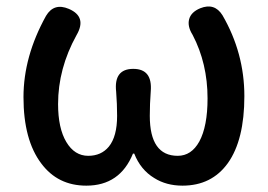

<svg xmlns="http://www.w3.org/2000/svg" viewBox="-20 -572 844 605"><path d="M252 13Q162 13 110 -57Q54 -131 54 -266Q54 -394 125 -522Q150 -564 197 -544Q255 -519 221 -461Q163 -356 163 -244Q163 -168 189 -124.5Q215 -81 258 -81Q299 -81 323 -110Q349 -142 349 -207Q349 -244 346 -283Q338 -355 400 -355Q461 -355 455 -284Q452 -244 452 -207Q452 -81 540 -81Q583 -81 608 -126Q634 -174 634 -262Q634 -372 587 -462Q570 -489 576 -511.5Q582 -534 611 -546Q656 -564 681 -524Q750 -405 750 -269Q750 -131 698 -58Q647 13 555 13Q504 13 466 -11Q423 -37 403 -88H399Q358 13 252 13Z"/></svg>

Font: GenSenRounded JP M
Style: Regular
Weight: 500
Version: Version 1.501;PS 1;hotconv 16.6.51;makeotf.lib2.5.65220